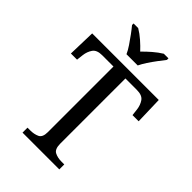

<svg xmlns="http://www.w3.org/2000/svg" viewBox="-268 -1040 1148 1148"><g transform="rotate(45 306.5 -465.5)"><path d="M150 0V-42H173Q206 -42 230.5 -53.5Q255 -65 255 -109V-664H159Q115 -664 98 -639.5Q81 -615 77 -582L72 -539H20L25 -714H588L593 -539H541L536 -582Q532 -615 515 -639.5Q498 -664 453 -664H356V-114Q356 -67 380 -54.5Q404 -42 438 -42H461V0ZM258 -771Q248 -794 230 -820.5Q212 -847 193 -873Q174 -899 158 -918V-931H197Q226 -914 254.5 -889Q283 -864 305 -840Q328 -864 357 -889Q386 -914 414 -931H453V-918Q438 -899 418.5 -873Q399 -847 381.5 -820.5Q364 -794 353 -771Z"/></g></svg>

Font: Noto Serif Oriya
Style: Regular
Weight: 400
Designer: David Williams
Foundry: Google LLC, David Williams
Version: Version 1.051; ttfautohint (v1.8.4.7-5d5b)